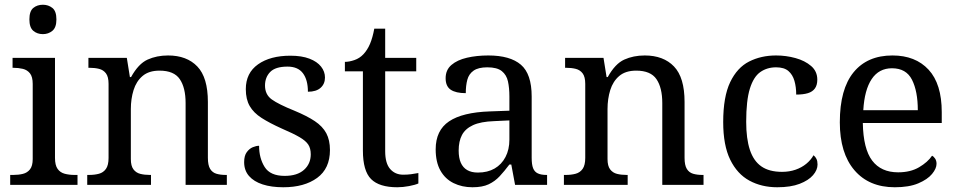

<svg xmlns="http://www.w3.org/2000/svg" viewBox="-20 -780 4043 810"><path d="M23 0V-42H36Q58 -42 76.5 -46.5Q95 -51 106.5 -65.5Q118 -80 118 -109V-426Q118 -456 106.5 -470.5Q95 -485 76.5 -489.5Q58 -494 36 -494H33V-536H212V-114Q212 -83 223 -67.5Q234 -52 253 -47Q272 -42 294 -42H307V0ZM161 -636Q137 -636 120.5 -650Q104 -664 104 -698Q104 -733 120.5 -746.5Q137 -760 161 -760Q184 -760 201 -746.5Q218 -733 218 -698Q218 -664 201 -650Q184 -636 161 -636Z M348 0V-42H356Q379 -42 397.5 -47Q416 -52 427 -67.5Q438 -83 438 -114V-426Q438 -456 427 -470.5Q416 -485 398 -489.5Q380 -494 358 -494H353V-536H515L528 -455H533Q564 -511 602.5 -528.5Q641 -546 689 -546Q768 -546 812.5 -499.5Q857 -453 857 -350V-114Q857 -83 866.5 -67.5Q876 -52 893 -47Q910 -42 932 -42H937V0H763V-345Q763 -410 738.5 -446Q714 -482 653 -482Q608 -482 581.5 -459.5Q555 -437 543.5 -400Q532 -363 532 -320V-109Q532 -80 543 -65.5Q554 -51 572 -46.5Q590 -42 612 -42H617V0Z M1175 10Q1125 10 1088 -2Q1051 -14 1030.5 -37.5Q1010 -61 1010 -96Q1010 -123 1021 -138Q1032 -153 1046.5 -159Q1061 -165 1073 -165Q1073 -113 1096.5 -75.5Q1120 -38 1181 -38Q1234 -38 1262.5 -63.5Q1291 -89 1291 -129Q1291 -154 1280.5 -170Q1270 -186 1243.5 -201.5Q1217 -217 1168 -238Q1117 -261 1083.5 -282.5Q1050 -304 1033.5 -332.5Q1017 -361 1017 -404Q1017 -472 1068.5 -508.5Q1120 -545 1205 -545Q1253 -545 1285.5 -532.5Q1318 -520 1334.5 -499Q1351 -478 1351 -453Q1351 -426 1332.5 -409.5Q1314 -393 1279 -393Q1279 -443 1258 -471Q1237 -499 1193 -499Q1142 -499 1120 -476.5Q1098 -454 1098 -419Q1098 -381 1126.5 -360.5Q1155 -340 1222 -313Q1275 -291 1308 -269Q1341 -247 1356.5 -218Q1372 -189 1372 -147Q1372 -69 1318 -29.5Q1264 10 1175 10Z M1656 10Q1580 10 1545.5 -24.5Q1511 -59 1511 -145V-479H1435V-519Q1453 -519 1475 -526.5Q1497 -534 1513 -551Q1530 -569 1541 -595Q1552 -621 1559 -659H1605V-536H1736V-479H1605V-142Q1605 -91 1626 -67Q1647 -43 1681 -43Q1699 -43 1714 -45Q1729 -47 1745 -50V-6Q1732 0 1706 5Q1680 10 1656 10Z M1973 10Q1929 10 1893.5 -7.5Q1858 -25 1838 -60.5Q1818 -96 1818 -150Q1818 -230 1874.5 -268Q1931 -306 2046 -310L2129 -313V-373Q2129 -409 2123 -436.5Q2117 -464 2097 -480Q2077 -496 2036 -496Q1998 -496 1978 -482Q1958 -468 1951.5 -443.5Q1945 -419 1945 -387Q1903 -387 1881.5 -401.5Q1860 -416 1860 -450Q1860 -485 1884.5 -506Q1909 -527 1950 -536.5Q1991 -546 2040 -546Q2132 -546 2177.5 -507Q2223 -468 2223 -373V-114Q2223 -86 2229 -70.5Q2235 -55 2249 -48.5Q2263 -42 2285 -42H2288V0H2153L2137 -86H2129Q2108 -58 2088 -36.5Q2068 -15 2041.5 -2.5Q2015 10 1973 10ZM1996 -52Q2037 -52 2066.5 -69Q2096 -86 2112.5 -117.5Q2129 -149 2129 -191V-272L2065 -269Q2008 -267 1975.5 -252Q1943 -237 1929 -210.5Q1915 -184 1915 -145Q1915 -114 1924 -93.5Q1933 -73 1951 -62.5Q1969 -52 1996 -52Z M2359 0V-42H2367Q2390 -42 2408.5 -47Q2427 -52 2438 -67.5Q2449 -83 2449 -114V-426Q2449 -456 2438 -470.5Q2427 -485 2409 -489.5Q2391 -494 2369 -494H2364V-536H2526L2539 -455H2544Q2575 -511 2613.5 -528.5Q2652 -546 2700 -546Q2779 -546 2823.5 -499.5Q2868 -453 2868 -350V-114Q2868 -83 2877.5 -67.5Q2887 -52 2904 -47Q2921 -42 2943 -42H2948V0H2774V-345Q2774 -410 2749.5 -446Q2725 -482 2664 -482Q2619 -482 2592.5 -459.5Q2566 -437 2554.5 -400Q2543 -363 2543 -320V-109Q2543 -80 2554 -65.5Q2565 -51 2583 -46.5Q2601 -42 2623 -42H2628V0Z M3259 10Q3193 10 3141.5 -18Q3090 -46 3060.5 -106.5Q3031 -167 3031 -265Q3031 -372 3060.5 -433.5Q3090 -495 3140.5 -520.5Q3191 -546 3254 -546Q3296 -546 3336 -535Q3376 -524 3402 -501.5Q3428 -479 3428 -444Q3428 -421 3418 -407Q3408 -393 3388.5 -387Q3369 -381 3339 -381Q3339 -413 3331.5 -439Q3324 -465 3306 -480.5Q3288 -496 3254 -496Q3216 -496 3187.5 -476Q3159 -456 3143.5 -406Q3128 -356 3128 -266Q3128 -195 3143.5 -148Q3159 -101 3192 -78Q3225 -55 3279 -55Q3310 -55 3336 -64Q3362 -73 3381.5 -89Q3401 -105 3412 -125Q3420 -119 3424.5 -109.5Q3429 -100 3429 -86Q3429 -63 3410 -41Q3391 -19 3353.5 -4.5Q3316 10 3259 10Z M3755 10Q3646 10 3584.5 -62Q3523 -134 3523 -264Q3523 -404 3581 -475Q3639 -546 3745 -546Q3842 -546 3897.5 -486Q3953 -426 3953 -307V-261H3620Q3622 -152 3659.5 -102.5Q3697 -53 3769 -53Q3821 -53 3857.5 -74.5Q3894 -96 3912 -123Q3919 -120 3925 -111Q3931 -102 3931 -89Q3931 -69 3912 -46Q3893 -23 3854 -6.5Q3815 10 3755 10ZM3852 -315Q3852 -395 3827.5 -443.5Q3803 -492 3743 -492Q3688 -492 3657.5 -446.5Q3627 -401 3622 -315Z"/></svg>

Font: Noto Serif Khmer
Style: Regular
Weight: 400
Designer: Danh Hong and the Monotype Design Team
Foundry: Monotype Imaging Inc.
Version: Version 2.003